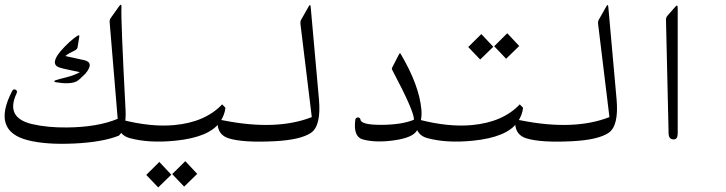

<svg xmlns="http://www.w3.org/2000/svg" viewBox="-115 -590 3116 824"><path d="M209 -375Q180.7 -361.8 165 -349.6L245.6 -332Q291.5 -321.8 251.5 -273.9Q224.1 -246.1 213.4 -240.7Q184.6 -226.6 123.5 -237.3Q111.8 -240.7 123.5 -245.6Q133.3 -249 169.9 -258.3Q206.5 -267.6 227.5 -280.3Q218.3 -282.2 195.3 -287.1Q147.9 -296.9 138.2 -300.8Q99.1 -315.9 146 -371.6Q182.1 -412.6 216.3 -436Q224.1 -439.5 224.9 -438.2Q225.6 -437 225.1 -431.2L217.8 -386.2Q216.3 -379.9 209 -375Z M406.2 -558.6Q403.3 -508.8 423.8 -118.7Q428.2 -38.1 395 -7.8Q325.2 20 203.9 25.9Q82.5 31.7 4.4 11.7Q-151.4 -27.8 -63.5 -198.2Q-57.6 -210 -48.3 -205.1Q-38.6 -200.2 -43.9 -189Q-92.8 -85 22 -57.6Q89.4 -42 171.4 -43Q303.2 -43.9 390.1 -80.1L355.5 -495.6Q355 -505.4 359.9 -512.2L395 -561.5Q407.7 -579.1 406.2 -558.6Z M680.2 101.6 731.4 156.2 675.3 210.9 624 157.2ZM568.8 105 620.1 159.7 564 214.4 512.7 160.6Z M638.7 13.7Q524.4 25.4 440.4 2.4Q395 -10.3 391.1 -60.1Q389.2 -80.6 407.2 -76.2Q533.2 -43.9 632.8 -53.2Q765.6 -65.4 838.4 -142.1L852.5 -127.4Q849.1 -95.2 828.1 -64.9Q782.7 -1 638.7 13.7Z M1218.3 -561 1253.9 -163.1Q1263.7 -50.3 1219.7 -20Q1174.8 10.3 1063 16.1Q929.7 22.9 867.2 3.9Q822.3 -9.8 818.8 -56.6Q816.9 -79.1 841.8 -73.7Q1070.8 -27.8 1223.1 -87.4L1174.3 -488.3Q1173.3 -497.6 1177.2 -504.9L1209.5 -562Q1216.8 -575.2 1218.3 -561Z M1568.4 -289.6Q1565.4 -294.4 1567.9 -299.8L1597.7 -357.4Q1601.6 -364.7 1605 -357.9Q1684.1 -224.1 1693.4 -120.1Q1698.2 -69.8 1674.3 -29.8Q1656.7 1 1576.7 12.2Q1499 23.4 1443.4 8.8Q1400.4 -2 1409.7 -75.2Q1411.1 -85.9 1420.9 -85.9Q1430.7 -85.9 1432.1 -76.2Q1436 -53.7 1522.9 -54.2Q1609.9 -54.7 1661.6 -76.2Q1663.1 -111.3 1568.4 -289.6Z M2062 -447.3 2113.3 -392.6 2057.1 -337.9 2005.9 -391.6ZM1950.7 -443.8 2002 -389.2 1945.8 -334.5 1894.5 -388.2Z M1916 13.7Q1801.8 25.4 1717.8 2.4Q1672.4 -10.3 1668.5 -60.1Q1666.5 -80.6 1684.6 -76.2Q1810.5 -43.9 1910.2 -53.2Q2043 -65.4 2115.7 -142.1L2129.9 -127.4Q2126.5 -95.2 2105.5 -64.9Q2060.1 -1 1916 13.7Z M2495.6 -561 2531.2 -163.1Q2541 -50.3 2497.1 -20Q2452.1 10.3 2340.3 16.1Q2207 22.9 2144.5 3.9Q2099.6 -9.8 2096.2 -56.6Q2094.2 -79.1 2119.1 -73.7Q2348.1 -27.8 2500.5 -87.4L2451.7 -488.3Q2450.7 -497.6 2454.6 -504.9L2486.8 -562Q2494.1 -575.2 2495.6 -561Z M2793.5 -556.6Q2793.5 -556.6 2793.5 -17.6Q2793.5 8.3 2776.4 8.3Q2754.9 8.3 2754.4 -17.6L2743.2 -504.9Q2743.2 -515.1 2748.5 -521.5L2783.7 -561.5Q2793 -572.3 2793.5 -556.6Z"/></svg>

Font: Amiri Typewriter
Style: Regular
Weight: 400
Monospace: yes
Designer: Khaled Hosny
Version: Version 1.1